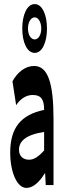

<svg xmlns="http://www.w3.org/2000/svg" viewBox="-20 -906 321 940"><path d="M109 14C143 14 173 -15 199 -57H201L204 0H242V-323C242 -501 214 -583 147 -583C104 -583 66 -553 41 -508L59 -391C80 -423 109 -441 140 -441C185 -441 196 -414 196 -368C81 -344 30 -279 30 -159C30 -64 63 14 109 14ZM73 -173C73 -213 104 -246 196 -260V-169C170 -141 148 -124 122 -124C95 -124 73 -140 73 -173ZM89 -766C89 -700 112 -647 150 -647C187 -647 210 -700 210 -766C210 -833 187 -886 150 -886C112 -886 89 -833 89 -766ZM117 -766C117 -799 132 -821 150 -821C167 -821 182 -799 182 -766C182 -734 167 -713 150 -713C132 -713 117 -734 117 -766Z"/></svg>

Font: 寒蝉无机体 CompactMedium
Style: Regular
Weight: 500
Width: 3
Designer: ChillTanhei {Warren2060}; 
Source Han Sans {Ryoko NISHIZUKA 西塚涼子 (kana, bopomofo & ideographs); Paul D. Hunt (Latin, Gre
Foundry: ChillType&Adobe
Version: Version 1.000;Glyphs 3.1.1 (3135)